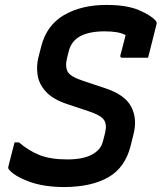

<svg xmlns="http://www.w3.org/2000/svg" viewBox="-20 -739 655 778"><path d="M411 -719Q493 -719 541.5 -698.5Q590 -678 610 -656Q617 -649 614 -640Q607 -610 597.5 -574Q588 -538 580 -505H476Q465 -505 468 -516Q473 -534 478 -553.5Q483 -573 489 -597Q473 -605 452.5 -608.5Q432 -612 404 -612Q343 -612 306.5 -593Q270 -574 259 -533L252 -505Q243 -470 254 -449Q265 -428 318 -411L405 -382Q487 -355 512 -306Q537 -257 521 -195L509 -147Q487 -60 419.5 -21Q352 18 242 19Q156 19 95.5 -4Q35 -27 15 -54Q12 -58 14 -65Q22 -97 28.5 -121.5Q35 -146 39 -162H57Q95 -129 139.5 -111Q184 -93 253 -93Q316 -93 352.5 -112.5Q389 -132 397 -166L406 -201Q414 -235 401 -253.5Q388 -272 340 -288L253 -317Q195 -336 166.5 -367Q138 -398 132.5 -434Q127 -470 135 -504L147 -551Q169 -637 239.5 -678Q310 -719 411 -719Z"/></svg>

Font: Recursive Sn Lnr St SmB
Style: Italic
Weight: 600
Italic angle: -15°
Version: Version 1.079;hotconv 1.0.112;makeotfexe 2.5.65598; ttfautoh